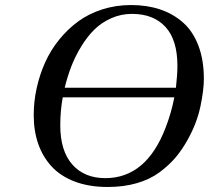

<svg xmlns="http://www.w3.org/2000/svg" viewBox="-20 -727 829 762"><path d="M113.8 -270Q113.8 -323.7 125.5 -377Q137.2 -430.2 158.9 -478.8Q180.7 -527.3 214.4 -569.1Q248 -610.8 289.8 -641.6Q331.5 -672.4 385.7 -689.7Q439.9 -707 500 -707Q563.5 -707 615.2 -689.7Q667 -672.4 706.3 -637.7Q745.6 -603 767.3 -546.1Q789.1 -489.3 789.1 -414.1Q789.1 -369.6 775.4 -304.4Q761.7 -239.3 726.1 -174.8Q703.6 -133.8 677.2 -102.5Q650.9 -71.3 613 -43.2Q575.2 -15.1 522.9 0Q470.7 15.1 407.2 15.1Q334 15.1 277.6 -6.1Q221.2 -27.3 185.5 -65.7Q149.9 -104 131.8 -155.8Q113.8 -207.5 113.8 -270ZM219.2 -230Q219.2 -127.9 267.1 -74Q314.9 -20 397.9 -20Q560.5 -20 637.2 -220.2Q660.2 -279.8 671.9 -340.8H229Q219.2 -286.6 219.2 -230ZM236.8 -378.9H678.2Q684.1 -430.2 684.1 -465.8Q684.1 -568.8 636.5 -620.4Q588.9 -671.9 503.9 -671.9Q460 -671.9 421.1 -654.5Q382.3 -637.2 354 -609.1Q325.7 -581.1 302 -542Q278.3 -502.9 262.9 -463.1Q247.6 -423.3 236.8 -378.9Z"/></svg>

Font: Linguistics Pro
Style: Italic
Weight: 400
Italic angle: -12°
Designer: Stefan Peev, Context Ltd
Foundry: Stefan Peev, Context Ltd
Version: Version 001.000